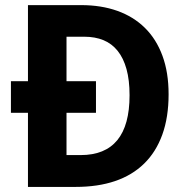

<svg xmlns="http://www.w3.org/2000/svg" viewBox="-20 -734 740 754"><path d="M22.9 -415H89.8V-713.9H298.8Q377.4 -713.9 440.7 -691.4Q503.9 -668.9 548.8 -624.8Q593.8 -580.6 617.9 -515.1Q642.1 -449.7 642.1 -363.8Q642.1 -273.4 617.4 -205.3Q592.8 -137.2 546.1 -91.6Q499.5 -45.9 431.9 -22.9Q364.3 0 277.8 0H89.8V-291H22.9ZM488.8 -359.9Q488.8 -419.4 476.8 -462.6Q464.8 -505.9 442.1 -534.2Q419.4 -562.5 386.5 -576.2Q353.5 -589.8 311 -589.8H241.2V-415H356.9V-291H241.2V-125H296.9Q392.6 -125 440.7 -183.6Q488.8 -242.2 488.8 -359.9Z"/></svg>

Font: Droid Sans
Style: Bold
Weight: 700
Foundry: Ascender Corporation
Version: Version 1.00 build 112